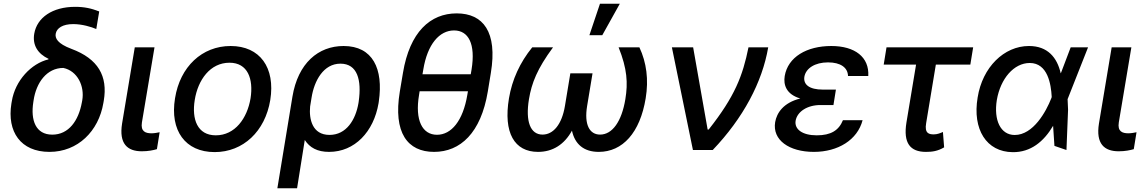

<svg xmlns="http://www.w3.org/2000/svg" viewBox="-20 -797 6092 1020"><path d="M161.9 -617.9C151.6 -557.2 180.8 -511.4 237.9 -484.4L237.2 -481.5C146.7 -459.9 60.4 -369.7 42.6 -258.5L40.5 -246.4C16.7 -98 89.1 9.9 242.9 9.9C393.5 9.9 503.9 -100.1 529.1 -249.6L531.2 -261.4C553.6 -393.1 501.1 -484.7 359.7 -537.3C284.8 -565.3 272 -594.1 275.9 -617.5C281.2 -648.1 313.6 -669 369 -669C416.2 -669 465.2 -654.1 491.5 -642.8L507.1 -736.2C465.2 -752.5 428.6 -760.7 379.3 -760.7C258.9 -760.7 176.5 -703.8 161.9 -617.9ZM157 -254.3 158.4 -263.5C172.2 -357.6 228.3 -436.1 316.4 -436.1C391.3 -420.5 430.4 -339.5 416.9 -263.5L414.8 -252.5C397.4 -156.6 345.5 -81.7 257.8 -81.7C169.4 -81.7 142 -158.4 157 -254.3Z M696 -545.5 628.6 -141C611.2 -33 657 6.7 733.3 6.7C767.4 6.7 794.4 1.1 813.6 -4.6L828.1 -94.5C818.2 -92.3 799.4 -88.8 785.2 -88.8C752.8 -88.8 726.2 -98.4 734 -147L800.8 -545.5Z M1120.4 11C1271.7 11 1388.5 -99.1 1415.8 -265.6C1443.5 -437.9 1360.8 -552.6 1205.3 -552.6C1053.3 -552.6 936.4 -442.5 909.8 -274.9C881.7 -103.7 964.1 11 1120.4 11ZM1014.6 -266C1031.6 -372.9 1096.6 -463.8 1199.2 -463.8C1296.5 -463.8 1327.1 -377.5 1311.1 -274.9C1293.3 -168 1228.3 -78.1 1126.4 -78.1C1028.4 -78.1 997.9 -163.7 1014.6 -266Z M1533.4 -282.7 1453.5 203.1H1558.2L1599.1 -53.3C1625.4 -12.8 1665.5 9.9 1728.3 9.9C1864.3 9.9 1965.2 -96.6 1991.1 -248.6L1992.5 -258.5C2017.4 -431.1 1960.6 -552.6 1805.4 -552.6C1671.5 -552.6 1562.9 -462 1533.4 -282.7ZM1627.5 -231.2 1635.3 -279.1C1649.5 -368.3 1698.5 -458.8 1788.7 -458.8C1879.3 -458.8 1901.6 -371.1 1885.7 -258.5L1884.2 -248.6C1869 -160.2 1820 -80.3 1730.5 -80.3C1638.8 -80.3 1621.1 -164.4 1627.5 -231.2Z M2571.4 -310.4 2587.7 -409.8C2623.6 -627.5 2546.9 -725.9 2406.2 -725.9C2266 -725.9 2156.6 -627.1 2120.7 -409.8L2104 -310.4C2067.8 -90.9 2145.6 9.9 2285.9 9.9C2425.8 9.9 2534.8 -90.9 2571.4 -310.4ZM2206.3 -293.3 2209.2 -312.1H2465.9L2462.7 -293.3C2439.6 -154.5 2377.5 -81 2301.5 -81C2224.1 -81 2183.2 -157 2206.3 -293.3ZM2224.4 -402.3 2228.7 -427.2C2250.7 -562.9 2315 -635.3 2392 -635.3C2468.4 -635.3 2507.5 -564.6 2485.1 -427.2L2480.8 -402.3Z M2918 -545.5H2807.5C2741.8 -464.5 2700.6 -373.9 2683.9 -274.9C2653.4 -92 2712.4 9.9 2838.4 9.9C2917.3 9.9 2978.7 -30.2 3018.5 -103C3034.1 -30.2 3082.4 9.9 3160.9 9.9C3287.6 9.9 3380.3 -92 3410.2 -274.9C3426.5 -373.9 3414.8 -464.5 3376.8 -545.5H3266.3C3312.1 -431.5 3316.4 -355.8 3302.2 -270.2C3282.7 -151.6 3233 -82 3168 -82C3111.5 -82 3082.7 -135.3 3099.1 -234L3127.8 -407.3H3009.9L2981.2 -234C2964.8 -135.3 2919 -82 2862.2 -82C2797.6 -82 2770.6 -151.6 2790.1 -270.2C2804.3 -355.8 2833.8 -431.5 2918 -545.5ZM3111.2 -610.1H3179.7L3272.7 -777H3167.3Z M3661.2 0H3766.3C3928.3 -169.7 4029.5 -360.1 4061.1 -545.5H3956.3C3925.8 -394.2 3883.9 -284.8 3745 -109H3739.3L3662.3 -545.5H3549.4Z M4420.8 -321H4351.6C4279.1 -321 4246.8 -348 4253.2 -389.2C4261 -433.9 4308.9 -465.6 4378.9 -465.6C4445.3 -465.6 4484 -438.2 4485.1 -393.1H4592.7C4598.7 -493.6 4521.7 -552.6 4396.3 -552.6C4265.6 -552.6 4165.8 -494 4148.8 -393.1C4141.3 -347.3 4155.9 -296.2 4231.5 -273.8C4142 -251.4 4106.5 -197.4 4098 -148.1C4082.4 -53.3 4171.9 9.9 4303.6 9.9C4431.8 9.9 4535.2 -53.6 4562.5 -158.4H4458.1C4436.1 -104.4 4394.5 -78.1 4318.9 -78.1C4242.2 -78.1 4199.6 -110.4 4206.7 -155.5C4215.2 -204.5 4269.5 -239 4338.4 -239H4407.7Z M5149.9 -545.5H4689.6L4674.7 -453.8H4846.6L4795.5 -146.3C4777.7 -36.6 4815.3 9.9 4899.1 9.9C4932.5 9.9 4961.3 6 4995.7 -14.2L4989.3 -95.9C4976.2 -90.2 4959.9 -83.1 4941.1 -83.1C4916.5 -83.1 4890.3 -87.4 4900.2 -143.1L4951.7 -453.8H5134.9Z M5360.1 11.4C5455.6 12.4 5525.2 -44.7 5574.6 -128.6L5581.7 -22L5645.6 0L5654.1 -213.8L5651.6 -270.2L5760.3 -545.5H5668L5617.2 -411.6L5615.1 -407.3C5595.9 -492.2 5545.1 -552.6 5446.4 -552.6C5313.9 -552.6 5199.2 -440 5173.7 -279.1C5145.2 -109.7 5220.5 10.3 5360.1 11.4ZM5275.6 -265.6C5295.1 -380 5366.8 -462.4 5450.6 -462.4C5546.5 -462.4 5563.6 -348.4 5567.1 -284.1V-280.9L5565 -274.9C5537.6 -204.5 5469.1 -79.9 5370.7 -79.9C5295.1 -79.9 5258.5 -159.1 5275.6 -265.6Z M5885.7 -545.5 5818.2 -141C5800.8 -33 5846.6 6.7 5922.9 6.7C5957 6.7 5984 1.1 6003.2 -4.6L6017.8 -94.5C6007.8 -92.3 5989 -88.8 5974.8 -88.8C5942.5 -88.8 5915.8 -98.4 5923.7 -147L5990.4 -545.5Z"/></svg>

Font: Margiela Sans Medium
Style: Italic
Weight: 500
Italic angle: -9.39999°
Designer: Stefan Endress, Andreas Faust
Version: Version 1.100;FEAKit 1.0